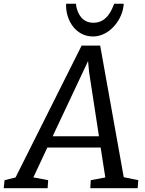

<svg xmlns="http://www.w3.org/2000/svg" viewBox="-83 -986 759 1006"><path d="M-1.5 -56.2 -59.1 -42 -63.5 0H166.5L169.4 -42L91.8 -56.6L165 -212.9H444.3L468.8 -56.2L392.6 -42L390.1 0H638.2L641.6 -42L565.4 -57.6L441.9 -747.1H344.7ZM192.9 -272 378.4 -666 383.8 -608.4 435.5 -272ZM404.3 -794.9C486.3 -794.9 552.7 -874.5 563.5 -950.2C564.5 -955.6 564.9 -960.9 564.9 -966.3H515.1C503.9 -937 478.5 -866.7 406.7 -866.7C345.2 -866.7 324.2 -917.5 316.9 -951.2C315.9 -956.5 315.4 -961.9 314.9 -966.3H263.7C263.2 -963.4 263.2 -960 263.2 -957C263.2 -879.4 313.5 -794.9 404.3 -794.9Z"/></svg>

Font: Merriweather
Style: Italic
Weight: 400
Italic angle: -7.5°
Designer: Eben Sorkin
Foundry: Eben Sorkin
Version: Version 1.001